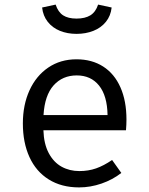

<svg xmlns="http://www.w3.org/2000/svg" viewBox="-20 -812 655 844"><path d="M170.8 -239.5Q172.8 -179 194.4 -138.7Q215.9 -98.5 250.8 -79.2Q285.6 -60 328.7 -60Q368.7 -60 402.3 -71.8Q435.9 -83.6 472.8 -108.7L513.3 -51.8Q475.4 -22.1 426.4 -5.1Q377.4 11.8 327.7 11.8Q250.3 11.8 194.4 -23.1Q138.5 -57.9 109.5 -121.5Q80.5 -185.1 80.5 -269.2Q80.5 -350.8 109.7 -414.9Q139 -479 192.3 -515.1Q245.6 -551.3 316.4 -551.3Q384.1 -551.3 433.6 -519.5Q483.1 -487.7 509.5 -427.9Q535.9 -368.2 535.9 -286.7Q535.9 -263.1 533.8 -239.5ZM171.3 -306.2H452.8Q451.3 -391.3 415.4 -435.9Q379.5 -480.5 317.4 -480.5Q254.9 -480.5 215.6 -436.7Q176.4 -392.8 171.3 -306.2ZM165.1 -779 224.6 -791.8Q235.4 -759 257.4 -744.6Q279.5 -730.3 316.4 -730.3Q353.8 -730.3 377.2 -744.6Q400.5 -759 411.3 -791.8L470.8 -779Q466.7 -742.1 445.4 -715.9Q424.1 -689.7 390.5 -676.4Q356.9 -663.1 316.4 -663.1Q276.4 -663.1 243.6 -676.4Q210.8 -689.7 190 -715.9Q169.2 -742.1 165.1 -779Z"/></svg>

Font: Fira Code Fixed
Style: Regular
Weight: 400
Monospace: yes
Designer: Carrois Corporate, Edenspiekermann AG, Nikita Prokopov
Foundry: Carrois Corporate, Edenspiekermann AG, Nikita Prokopov
Version: Version 5.002